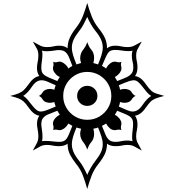

<svg xmlns="http://www.w3.org/2000/svg" viewBox="-20 -954 1162 1280"><path d="M1074.7 -314.5Q1037.1 -305.2 1016.8 -297.1Q996.6 -289.1 983.6 -275.9Q970.7 -262.7 953.1 -237.8Q934.6 -210.9 916.5 -198Q898.4 -185.1 879.9 -182.6Q896.5 -160.2 896.5 -125.5Q896.5 -101.1 892.1 -84Q887.7 -66.9 887.7 -45.4Q887.7 -20 897.5 -1.5Q907.2 17.1 925.3 49.8Q893.1 31.2 874.5 21.7Q856 12.2 830.6 12.2Q808.6 12.2 792.5 16.4Q776.4 20.5 750.5 20.5Q731.9 20.5 718.3 16.4Q704.6 12.2 693.4 4.4Q693.4 38.6 680.7 68.6Q668 98.6 636.7 138.2Q606.4 175.8 590.3 218Q574.2 260.3 561.5 305.7Q549.3 260.3 533.4 217.8Q517.6 175.3 487.3 138.2Q466.3 112.3 448.5 80.1Q430.7 47.9 430.7 4.4Q408.2 20.5 373 20.5Q349.6 20.5 331.8 16.4Q314 12.2 292.5 12.2Q267.1 12.2 249.3 21.7Q231.4 31.2 198.7 49.8Q217.3 17.1 226.6 -1.5Q235.8 -20 235.8 -45.4Q235.8 -64 231 -91.3Q226.6 -112.8 226.6 -127.9Q226.6 -145.5 230.7 -158.7Q234.9 -171.9 242.2 -182.6Q204.6 -187.5 169.4 -238.8Q151.4 -265.1 136.5 -278.1Q121.6 -291 101.6 -298.6Q81.5 -306.2 48.3 -314.5Q85 -323.2 105.7 -332.3Q126.5 -341.3 140.1 -355Q153.8 -368.7 169.4 -390.6Q205.1 -442.4 242.2 -446.8Q234.9 -457 230.7 -470Q226.6 -482.9 226.6 -500.5Q226.6 -520.5 231.2 -541Q235.8 -561.5 235.8 -584Q235.8 -609.9 226.6 -627.7Q217.3 -645.5 198.7 -676.8Q231.4 -658.2 249.5 -649.2Q267.6 -640.1 292.5 -640.1Q318.8 -640.1 336.2 -644.8Q353.5 -649.4 376 -649.4Q408.7 -649.4 430.7 -632.3Q430.7 -670.4 445.3 -702.1Q460 -733.9 486.3 -767.6Q516.1 -805.2 532.7 -847.4Q549.3 -889.6 561.5 -934.1Q574.2 -889.6 590.3 -847.4Q606.4 -805.2 636.7 -766.6Q668 -728 680.7 -698Q693.4 -668 693.4 -632.3Q704.1 -640.6 717 -645Q730 -649.4 747.6 -649.4Q767.6 -649.4 787.8 -644.8Q808.1 -640.1 830.6 -640.1Q856 -640.1 874.5 -649.4Q893.1 -658.7 925.3 -676.8Q907.2 -645 897.5 -627Q887.7 -608.9 887.7 -584Q887.7 -562.5 892.1 -545.4Q896.5 -528.3 896.5 -503.9Q896.5 -468.8 879.9 -446.8Q898.4 -444.8 916.5 -431.9Q934.6 -418.9 953.1 -391.6Q974.1 -361.8 989 -348.9Q1003.9 -335.9 1022.9 -330.1Q1042 -324.2 1074.7 -314.5ZM868.7 -504.9Q868.7 -525.4 863.8 -543.2Q858.9 -561 858.9 -585Q858.9 -601.1 863.3 -616.2Q857.4 -614.3 850.8 -613.8Q844.2 -613.3 837.4 -613.3Q815.9 -613.3 791.7 -617.2Q767.6 -621.1 747.6 -621.1Q723.6 -621.1 710.9 -611.8Q704.1 -606.4 698.5 -598.1Q692.9 -589.8 684.3 -571.3Q675.8 -552.7 659.7 -514.6Q667.5 -510.7 674.1 -506.8Q680.7 -502.9 687.5 -497.1Q694.3 -513.7 710.9 -528.3Q727.5 -543 744.6 -543Q752.4 -543 759.3 -540.8Q766.1 -538.6 774.4 -538.6Q781.2 -538.6 790 -542.5Q786.1 -534.7 786.1 -524.4Q786.1 -518.1 787.8 -512.2Q789.6 -506.3 789.6 -497.6Q789.6 -490.2 786.6 -483.2Q783.7 -476.1 778.8 -468.8Q761.2 -447.3 745.6 -440.9Q754.4 -426.8 761.2 -413.6Q786.1 -423.3 800 -429Q814 -434.6 824.7 -439.5Q844.7 -449.2 856.7 -463.6Q868.7 -478 868.7 -504.9ZM665 -637.2Q665 -664.1 653.6 -690.2Q642.1 -716.3 614.7 -750Q599.6 -768.6 585.4 -793.5Q571.3 -818.4 561.5 -841.3Q551.3 -818.4 538.1 -793.5Q524.9 -768.6 509.8 -750Q482.9 -715.8 470.9 -689.5Q459 -663.1 459 -636.7Q459 -612.8 467.3 -585.9Q475.6 -559.1 489.7 -524.4Q498 -526.9 505.4 -529.3Q512.7 -531.7 520.5 -533.7Q518.6 -540.5 516.6 -549.1Q514.6 -557.6 514.6 -566.9Q514.6 -582 519.8 -596.9Q524.9 -611.8 536.6 -625Q543.9 -634.8 550.3 -646.2Q556.6 -657.7 561.5 -672.9Q566.9 -657.7 572.8 -646.2Q578.6 -634.8 586.9 -625Q607.4 -603 607.4 -566.9Q607.4 -557.6 605.7 -549.1Q604 -540.5 602.1 -533.7Q610.4 -531.7 618.2 -529.3Q626 -526.9 633.8 -524.4Q647.9 -559.6 656.5 -586.4Q665 -613.3 665 -637.2ZM987.8 -314.5Q971.7 -324.2 957.5 -341.3Q943.4 -358.4 929.7 -376.2Q916 -394 901.9 -406.5Q887.7 -418.9 872.1 -418.9Q859.9 -418.9 841.1 -413.1Q822.3 -407.2 772 -385.7Q778.3 -369.6 780.3 -355.5Q786.6 -357.9 794.2 -359.6Q801.8 -361.3 810.1 -361.3Q822.3 -361.3 835.7 -356.7Q849.1 -352.1 856.9 -340.3Q862.3 -331.1 868.7 -324.7Q875 -318.4 884.3 -314.5Q875 -311 868.7 -304.9Q862.3 -298.8 856.9 -289.1Q849.1 -278.3 836.7 -273.4Q824.2 -268.6 810.1 -268.6Q801.8 -268.6 794.2 -270.3Q786.6 -272 780.3 -273.9Q777.8 -256.3 772 -243.7Q799.8 -231.4 824 -220.9Q848.1 -210.4 864.3 -210.4Q881.3 -210.4 897.2 -220Q913.1 -229.5 929.7 -253.4Q958 -295.9 987.8 -314.5ZM462.4 -514.6Q450.7 -545.4 441.2 -569.3Q431.6 -593.3 416.7 -606.7Q401.9 -620.1 373 -620.1Q366.7 -620.1 359.1 -619.6Q351.6 -619.1 343.3 -617.2Q329.6 -615.2 316.9 -613.8Q304.2 -612.3 292.5 -612.3Q272.9 -612.3 259.8 -616.2Q261.7 -610.4 262.2 -603.8Q262.7 -597.2 262.7 -590.3Q262.7 -566.4 259 -545.4Q255.4 -524.4 255.4 -502Q255.4 -490.2 257.6 -480.5Q259.8 -470.7 265.6 -463.9Q270.5 -457.5 278.3 -451.9Q286.1 -446.3 304.9 -437.5Q323.7 -428.7 362.3 -413.6Q365.7 -419.9 369.9 -427.2Q374 -434.6 378.9 -440.9Q359.4 -447.8 344.7 -468.8Q333 -483.4 333 -498.5Q333 -506.8 335 -511.5Q336.9 -516.1 336.9 -525.9Q336.9 -536.6 333.5 -542.5Q341.3 -538.6 348.1 -538.6Q357.4 -538.6 363.3 -540.8Q369.1 -543 377.4 -543Q390.6 -543 407.2 -531.2Q427.7 -516.1 436 -497.1Q442.9 -502.9 449.5 -506.8Q456.1 -510.7 462.4 -514.6ZM722.2 -314.5Q722.2 -358.9 700.4 -395Q678.7 -431.2 642.3 -452.9Q606 -474.6 561.5 -474.6Q517.6 -474.6 481.2 -452.9Q444.8 -431.2 423.1 -395Q401.4 -358.9 401.4 -314.5Q401.4 -270.5 423.1 -234.4Q444.8 -198.2 481.2 -176.8Q517.6 -155.3 561.5 -155.3Q606 -155.3 642.3 -176.8Q678.7 -198.2 700.4 -234.4Q722.2 -270.5 722.2 -314.5ZM867.2 -127Q867.2 -138.2 865.2 -148.2Q863.3 -158.2 857.9 -165Q853 -171.9 845.5 -177.5Q837.9 -183.1 818.8 -191.9Q799.8 -200.7 761.2 -215.8Q757.8 -209.5 753.7 -202.4Q749.5 -195.3 745.6 -188.5Q761.2 -182.1 778.8 -160.6Q783.7 -153.3 786.6 -146.2Q789.6 -139.2 789.6 -131.8Q789.6 -124 787.8 -118.9Q786.1 -113.8 786.1 -104Q786.1 -94.7 790 -85.4Q786.1 -88.4 781.5 -89.1Q776.9 -89.8 772.5 -89.8Q763.2 -89.8 757.8 -88.1Q752.4 -86.4 744.1 -86.4Q726.1 -86.4 710.9 -100.1Q695.8 -113.8 687.5 -130.4Q680.7 -126 674.1 -122.6Q667.5 -119.1 659.7 -114.7Q672.9 -83.5 682.1 -59.6Q691.4 -35.6 706.3 -22Q721.2 -8.3 750 -8.3Q769.5 -8.3 787.6 -12.7Q805.7 -17.1 829.6 -17.1Q847.2 -17.1 863.3 -12.7Q860.8 -25.9 860.8 -38.1Q860.8 -62.5 864 -84.5Q867.2 -106.4 867.2 -127ZM351.1 -243.7Q349.1 -250 346.7 -257.8Q344.2 -265.6 341.8 -273.9Q335.4 -272 328.6 -270.3Q321.8 -268.6 313.5 -268.6Q301.3 -268.6 287.6 -272.9Q273.9 -277.3 265.6 -289.1Q254.4 -308.6 239.3 -314.5Q254.4 -321.3 265.6 -340.3Q272.9 -351.1 286.4 -356.2Q299.8 -361.3 313.5 -361.3Q321.8 -361.3 328.6 -359.6Q335.4 -357.9 341.8 -355.5Q344.2 -363.8 346.4 -370.8Q348.6 -377.9 351.1 -385.7Q318.8 -399.9 297.1 -409.4Q275.4 -418.9 256.8 -418.9Q240.2 -418.9 224.6 -409.4Q209 -399.9 192.4 -375.5Q164.6 -333.5 134.8 -314.5Q150.9 -305.7 164.8 -288.6Q178.7 -271.5 192.6 -253.7Q206.5 -235.8 220.9 -223.1Q235.4 -210.4 252 -210.4Q264.6 -210.4 283.2 -216.6Q301.8 -222.7 351.1 -243.7ZM665 7.8Q665 -16.1 656.5 -42.5Q647.9 -68.8 633.8 -104Q626 -100.6 618.2 -99.4Q610.4 -98.1 602.1 -95.7Q604 -88.9 605.7 -80.3Q607.4 -71.8 607.4 -61.5Q607.4 -47.4 602.8 -32.2Q598.1 -17.1 586.9 -4.4Q578.6 4.9 572.8 16.6Q566.9 28.3 561.5 43Q556.6 28.3 550.3 16.6Q543.9 4.9 536.6 -4.4Q526.9 -16.1 520.8 -30.5Q514.6 -44.9 514.6 -61.5Q514.6 -71.8 516.6 -80.3Q518.6 -88.9 520.5 -95.7Q512.7 -98.1 505.4 -99.4Q498 -100.6 489.7 -104Q475.6 -69.8 467.3 -43Q459 -16.1 459 7.8Q459 34.2 470.7 60.5Q482.4 86.9 509.3 120.6Q524.9 140.1 538.1 164.6Q551.3 189 561.5 211.9Q571.3 189 585.7 163.8Q600.1 138.7 615.2 119.6Q642.1 85.4 653.6 59.6Q665 33.7 665 7.8ZM462.4 -114.7Q456.1 -119.1 449.5 -122.6Q442.9 -126 436 -130.4Q432.1 -123 425.3 -114.5Q418.5 -106 407.2 -97.2Q399.4 -92.3 392.6 -89.4Q385.7 -86.4 377.9 -86.4Q369.1 -86.4 364.5 -88.1Q359.9 -89.8 349.6 -89.8Q345.7 -89.8 341.6 -89.1Q337.4 -88.4 333.5 -85.4Q335.9 -89.8 336.4 -94.5Q336.9 -99.1 336.9 -104Q336.9 -114.3 335 -118.2Q333 -122.1 333 -130.9Q333 -147.5 347.4 -164.6Q361.8 -181.6 378.9 -188.5Q369.6 -202.1 362.3 -215.8Q316.4 -198.2 297.4 -189.9Q277.8 -180.7 266.6 -166.5Q255.4 -152.3 255.4 -127Q255.4 -114.3 258.3 -97.2Q260.7 -82 262 -69.3Q263.2 -56.6 263.2 -45.4Q263.2 -36.1 262.7 -28.1Q262.2 -20 259.8 -12.7Q270 -14.6 284.7 -14.6Q306.2 -14.6 330.1 -11.5Q354 -8.3 374 -8.3Q399.4 -8.3 412.1 -17.6Q419.4 -23.4 425 -31Q430.7 -38.6 439 -57.4Q447.3 -76.2 462.4 -114.7ZM629.4 -314.5Q629.4 -286.1 609.6 -267.1Q589.8 -248 561.5 -248Q533.7 -248 513.9 -267.1Q494.1 -286.1 494.1 -314.5Q494.1 -343.3 513.9 -362.5Q533.7 -381.8 561.5 -381.8Q589.8 -381.8 609.6 -362.5Q629.4 -343.3 629.4 -314.5Z"/></svg>

Font: Scheherazade New Rohingya
Style: Regular
Weight: 400
Designer: SIL International
Foundry: SIL International
Version: Version 3.000 ; LngRng